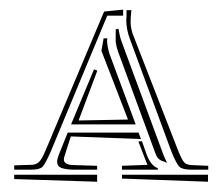

<svg xmlns="http://www.w3.org/2000/svg" viewBox="-20 -542 451 389"><path d="M401.4 -188V-173.8L227.1 -180.2V-188ZM176.8 -188V-173.8L8.8 -179.2V-188ZM170.4 -401.4 177.2 -398.9 139.2 -297.9 239.3 -299.8 185.5 -439 189.9 -464.4H197.3V-461.9Q196.3 -460 197.8 -450.2Q199.2 -440.4 202.1 -432.1L254.9 -290H124ZM260.3 -255.4 267.6 -255.9 277.8 -227.1Q286.1 -206.5 298.8 -201.7L299.8 -201.2V-198.2H227.1V-206.1L278.8 -208L275.4 -216.3ZM265.6 -260.3 123.5 -265.6 111.3 -227.5Q109.4 -222.2 109.4 -218.8Q109.4 -207.5 131.3 -207.5L176.8 -206.1V-198.2H131.3Q114.7 -198.2 104.5 -201.7Q95.7 -205.1 95.7 -214.4Q95.7 -220.7 102.1 -235.8L117.2 -273.4H260.7ZM229.5 -522.5V-510.3H197.3L83 -235.4Q71.8 -209.5 65.9 -203.9Q60.1 -198.2 42 -198.2H8.8V-207L42 -208Q53.2 -208 59.1 -213.9Q64.9 -219.7 72.8 -238.3L190.9 -518.6ZM236.3 -521.5H246.1V-520.5Q244.6 -507.3 244.6 -498Q244.6 -482.9 251 -467.8L339.8 -239.7Q348.1 -218.8 352.8 -213.4Q357.4 -208 368.7 -207.5L401.9 -206.1V-198.2H368.2Q349.6 -198.2 343.5 -204.1Q337.4 -210 327.1 -235.4L243.2 -462.9Q235.8 -482.9 235.8 -501.5Q235.8 -502.9 236.1 -505.1Q236.3 -507.3 236.3 -507.8ZM214.4 -482.4 219.7 -483.9 220.2 -482.4Q222.7 -467.3 226.6 -457L310.5 -230Q313 -223.1 317.4 -214.4L318.4 -211.9L316.4 -212.9Q315.9 -213.4 313 -214.4Q310.1 -215.3 309.3 -215.6Q308.6 -215.8 306.4 -216.8Q304.2 -217.8 303.5 -218.5Q302.7 -219.2 301 -220.7Q299.3 -222.2 298.6 -223.6Q297.9 -225.1 296.6 -227.3Q295.4 -229.5 294.4 -232.4L279.8 -272.5L218.8 -438.5Q215.8 -446.8 214.4 -457V-457.5Z"/></svg>

Font: FoglihtenNo03
Style: Regular
Weight: 500
Version: Version 0.59